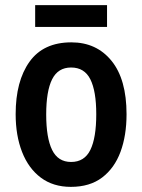

<svg xmlns="http://www.w3.org/2000/svg" viewBox="-20 -718 554 748"><path d="M473 -273Q473 -190 449.5 -126.5Q426 -63 378 -26.5Q330 10 256 10Q187 10 139 -26Q91 -62 66 -126Q41 -190 41 -273Q41 -402 95 -477.5Q149 -553 258 -553Q356 -553 414.5 -481Q473 -409 473 -273ZM160 -272Q160 -181 183 -134Q206 -87 257 -87Q309 -87 332 -134Q355 -181 355 -273Q355 -363 332 -409Q309 -455 257 -455Q206 -455 183 -409Q160 -363 160 -272ZM397 -698V-613H117V-698Z"/></svg>

Font: Noto Sans Condensed SemiBold
Style: Regular
Weight: 600
Width: 3
Designer: Monotype Design Team
Foundry: Monotype Imaging Inc.
Version: Version 2.013; ttfautohint (v1.8.4.7-5d5b)